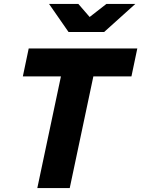

<svg xmlns="http://www.w3.org/2000/svg" viewBox="-20 -963 723 983"><path d="M171 0 292 -572H97L127 -715H683L653 -572H458L337 0ZM331 -799 231 -943H381L439 -876L525 -943H673L513 -799Z"/></svg>

Font: Wix Madefor Text ExtraBold
Style: Italic
Weight: 800
Italic angle: -12°
Designer: Dalton Maag Ltd
Foundry: Dalton Maag Ltd
Version: Version 3.100